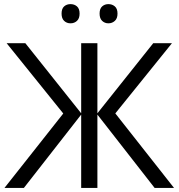

<svg xmlns="http://www.w3.org/2000/svg" viewBox="-20 -927 881 947"><path d="M292 -367.2 12.7 -713.9H105L380.4 -368.2V-713.9H460.4V-368.2L735.8 -713.9H828.1L548.8 -367.7L838.4 0H742.7L460.4 -361.8V0H380.4V-361.8L97.7 0H2ZM283.7 -859.9Q283.7 -884.3 296.4 -895.5Q309.1 -906.7 327.6 -906.7Q346.7 -906.7 359.6 -895.5Q372.6 -884.3 372.6 -859.9Q372.6 -835.9 359.6 -824Q346.7 -812 327.6 -812Q309.1 -812 296.4 -824Q283.7 -835.9 283.7 -859.9ZM471.2 -859.9Q471.2 -884.3 483.9 -895.5Q496.6 -906.7 514.6 -906.7Q533.2 -906.7 546.4 -895.5Q559.6 -884.3 559.6 -859.9Q559.6 -835.9 546.4 -824Q533.2 -812 514.6 -812Q496.6 -812 483.9 -824Q471.2 -835.9 471.2 -859.9Z"/></svg>

Font: Open Sans
Style: Regular
Weight: 400
Designer: Monotype Design Team
Foundry: Monotype Imaging Inc.
Version: Version 3.000; ttfautohint (v1.8.4)